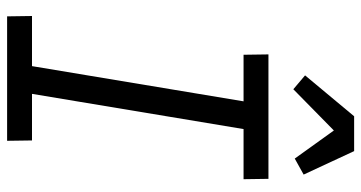

<svg xmlns="http://www.w3.org/2000/svg" viewBox="-258 -758 1016 540"><g transform="rotate(90 250.0 -488.0)"><path d="M26 0 25 -70H166L265 -665H134L133 -735H483L484 -665H343L244 -70H375L376 0ZM231 -805 192 -838 307 -976H405L471 -834L426 -809L347 -919Z"/></g></svg>

Font: Iosevka Algr
Style: Italic
Weight: 400
Italic angle: -9°
Monospace: yes
Designer: Belleve Invis
Foundry: Belleve Invis
Version: Version 26.0.2; ttfautohint (v1.8.3)